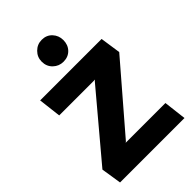

<svg xmlns="http://www.w3.org/2000/svg" viewBox="-268 -1034 1140 1140"><g transform="rotate(-45 302.0 -464.0)"><path d="M310 -928Q350 -928 375 -901Q400 -874 400 -836Q400 -796 375 -770Q350 -744 310 -744Q272 -744 245 -770Q218 -796 218 -836Q218 -874 245 -901Q272 -928 310 -928ZM49 -680H565L584 -551L237 -148L230 -143H564L581 0H40L20 -128L359 -531L367 -537H66Z"/></g></svg>

Font: Palanquin Dark
Style: Bold
Weight: 700
Designer: Pria Ravichandran
Version: Version 1.000